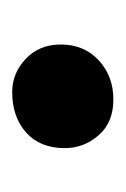

<svg xmlns="http://www.w3.org/2000/svg" viewBox="34 -232 206 315"><g transform="rotate(90 137.5 -75.0)"><path d="M131.5 8.5Q100.5 8.5 77 -13.8Q53.5 -36 53.5 -71Q53.5 -109.5 79.5 -133.5Q105.5 -157.5 143.5 -157.5Q181.5 -157.5 202.5 -133.2Q223.5 -109 223.5 -78Q223.5 -37 197.8 -14.2Q172 8.5 131.5 8.5Z"/></g></svg>

Font: Merriweather 36pt ExtraBold
Style: Regular
Weight: 800
Designer: Eben Sorkin
Foundry: Eben Sorkin
Version: Version 2.100